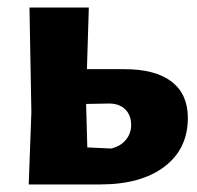

<svg xmlns="http://www.w3.org/2000/svg" viewBox="-20 -488 522 508"><path d="M56 0 63 -191 58 -468H215L210 -305H309Q391 -305 434 -272Q477 -239 477 -176Q477 -94 415 -47Q353 0 245 0ZM208 -207 211 -98 274 -95Q299 -101 313 -118Q327 -135 327 -157Q327 -184 310.5 -199.5Q294 -215 265 -214L208 -213Z"/></svg>

Font: Alegreya Sans SC ExtraBold
Style: Regular
Weight: 800
Designer: Juan Pablo del Peral
Foundry: Huerta Tipografica
Version: Version 2.007